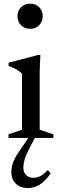

<svg xmlns="http://www.w3.org/2000/svg" viewBox="-20 -730 316 1016"><path d="M139 -577.5Q109.5 -577.5 91 -596.8Q72.5 -616 72.5 -644.5Q72.5 -672.5 91 -691.5Q109.5 -710.5 139 -710.5Q169 -710.5 187.5 -691.5Q206 -672.5 206 -644.5Q206 -616 187.5 -596.8Q169 -577.5 139 -577.5ZM135 56.5Q116.5 91.5 110 114.8Q103.5 138 103.5 156.5Q103.5 182.5 118.8 196.8Q134 211 158.5 211Q174.5 211 191.8 202.5Q209 194 233 170L248.5 187Q219 229 190 247Q161 265 127 265Q88 265 64 242.2Q40 219.5 40 180.5Q40 155.5 50 127.8Q60 100 92.5 54.5L130 0H25V-19L96.5 -43.5V-339.5Q87.5 -350.5 67.5 -362Q47.5 -373.5 25.5 -381V-398L180.5 -439H193.5L190 -351V-43.5L262.5 -19V0H164Z"/></svg>

Font: Newsreader Text Medium
Style: Regular
Weight: 500
Designer: Hugues Gentile
Foundry: Production Type
Version: Version 1.001